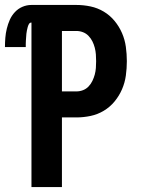

<svg xmlns="http://www.w3.org/2000/svg" viewBox="-54 -755 574 775"><path d="M73 0V-664Q66 -664 62.5 -657.5Q59 -651 57.5 -644.5Q56 -638 54.5 -631.5Q53 -625 52.5 -618.5Q52 -612 51.5 -605Q51 -598 50.5 -591.5Q50 -585 50 -578.5Q50 -572 50 -565H-34Q-34 -584 -32.5 -602.5Q-31 -621 -26.5 -639.5Q-22 -658 -14.5 -675Q-7 -692 6 -706Q19 -720 36.5 -727.5Q54 -735 73 -735H254Q283 -735 311.5 -729Q340 -723 365 -708Q390 -693 408.5 -670.5Q427 -648 438.5 -621.5Q450 -595 454 -566Q458 -537 458 -508Q458 -479 454 -450Q450 -421 438.5 -394.5Q427 -368 408.5 -345.5Q390 -323 365 -308Q340 -293 311.5 -287Q283 -281 254 -281H196V0ZM254 -386Q268 -386 281 -391Q294 -396 303.5 -406Q313 -416 319 -428.5Q325 -441 328.5 -454Q332 -467 333 -480.5Q334 -494 334 -508Q334 -522 333 -535.5Q332 -549 328.5 -562.5Q325 -576 319 -588Q313 -600 303.5 -610Q294 -620 281 -625Q268 -630 254 -630H196V-386Z"/></svg>

Font: Iosevka Term Curly Extrabold
Style: Regular
Weight: 800
Designer: Belleve Invis
Foundry: Belleve Invis
Version: Version 32.3.0